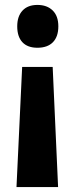

<svg xmlns="http://www.w3.org/2000/svg" viewBox="-20 -578 303 780"><path d="M217 -471Q217 -429 195 -406.5Q173 -384 132 -384Q92 -384 71 -406.5Q50 -429 50 -471Q50 -512 71.5 -535Q93 -558 132 -558Q171 -558 194 -535.5Q217 -513 217 -471ZM70 -306H194L216 182H47Z"/></svg>

Font: Noto Sans Hebrew ExtraCondensed ExtraBold
Style: Regular
Weight: 800
Width: 2
Designer: Monotype Design Team
Foundry: Monotype Imaging Inc.
Version: Version 2.004; ttfautohint (v1.8.4.7-5d5b)